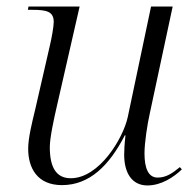

<svg xmlns="http://www.w3.org/2000/svg" viewBox="-20 -556 592 586"><path d="M430 10C473 10 511 -16 535 -39L529 -46C506 -27 487 -14 461 -14C433 -14 421 -42 421 -88C421 -121 430 -178 437 -209L507 -536H441L370 -199C356 -134 283 -12 196 -12C151 -12 132 -46 132 -107C132 -136 145 -195 154 -234L223 -536H67L65 -526H79C122 -526 144 -521 144 -489C144 -476 138 -441 132 -416L87 -220C78 -183 66 -135 66 -102C66 -43 94 9 169 9C253 9 313 -50 361 -143H363C360 -117 359 -97 359 -84C359 -29 382 10 430 10Z"/></svg>

Font: Noto Serif Display Light
Style: Italic
Weight: 300
Italic angle: -12°
Designer: Monotype Design Team
Foundry: Monotype Imaging Inc.
Version: Version 2.009